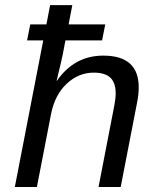

<svg xmlns="http://www.w3.org/2000/svg" viewBox="-20 -745 640 765"><path d="M179.7 -724.6H268.1L253.4 -647.9H399.4L386.7 -584H240.7Q234.4 -551.3 230.5 -530.3Q226.6 -509.3 205.6 -423.3H207Q276.4 -523.4 391.6 -523.4Q532.7 -523.4 532.7 -397Q532.7 -369.1 526.4 -337.4L460.9 0H372.6L435.5 -324.7Q440.9 -353 440.9 -372.6Q440.9 -415.5 419.7 -435.5Q398.4 -455.6 353.5 -455.6Q293 -455.6 245.8 -411.4Q198.7 -367.2 183.6 -291.5L127 0H39.1L152.3 -584H87.9L100.6 -647.9H165Z"/></svg>

Font: Liberation Mono
Style: Italic
Weight: 400
Italic angle: -12°
Monospace: yes
Designer: Steve Matteson
Foundry: Ascender Corporation
Version: Version 2.1.5